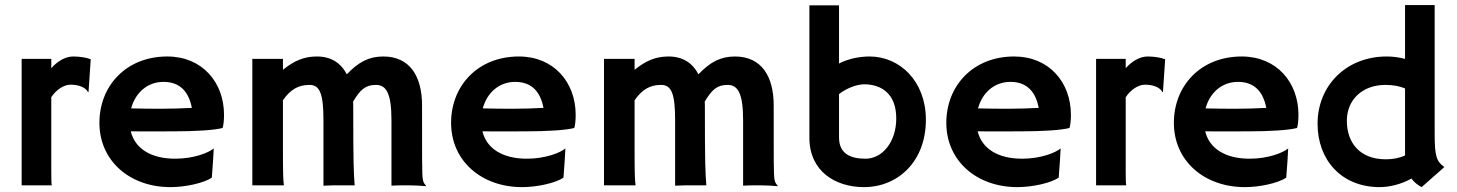

<svg xmlns="http://www.w3.org/2000/svg" viewBox="-20 -748 5880 775"><path d="M67.4 0H189C187.5 -8.3 187 -21.5 187 -54.7V-355.5C206.5 -385.7 237.8 -406.2 264.6 -406.2C294.4 -406.2 324.2 -397.5 335.4 -376L337.4 -377.4L346.2 -508.8C329.1 -515.6 301.8 -520 275.9 -520C242.7 -520 210.9 -500 187 -472.7V-510.3H67.4Z M381.3 -252C381.3 -98.6 503.9 7.3 668 7.3C728 7.3 802.2 -8.8 835 -30.8C839.4 -86.9 841.3 -117.2 842.8 -148.9C822.8 -131.8 762.7 -107.4 687.5 -107.4C588.9 -107.4 524.9 -148.4 507.8 -217.8C548.8 -217.3 633.8 -217.8 679.7 -217.8C770.5 -217.8 846.2 -222.7 878.4 -231.4C881.3 -239.3 884.3 -259.3 884.3 -284.2C884.3 -416 795.9 -520 655.3 -520C489.3 -520 381.3 -401.9 381.3 -252ZM509.3 -310.5C526.4 -373.5 574.7 -417.5 640.1 -417.5C710 -417.5 742.7 -373.5 754.4 -312.5C720.7 -310.5 666.5 -309.1 636.7 -309.1C607.4 -309.1 541 -309.1 509.3 -310.5Z M998.5 0H1126C1123 -21.5 1122.1 -48.3 1122.1 -141.1V-343.3C1152.8 -387.7 1185.1 -405.3 1229.5 -405.3C1271 -405.3 1285.6 -369.1 1285.6 -263.2V1.5C1320.3 -0.5 1343.3 0 1349.1 0H1411.6C1407.7 -50.8 1405.8 -83.5 1405.8 -322.3C1405.8 -327.6 1405.8 -333 1405.3 -337.9C1434.1 -386.2 1455.1 -405.3 1497.6 -405.3C1539.6 -405.3 1560.1 -370.1 1560.1 -262.7V1.5C1594.7 -0.5 1621.1 0 1627 0C1653.8 0 1684.1 2 1698.7 3.4L1699.7 1.5C1695.8 -3.4 1689 -8.3 1686.5 -24.9C1683.1 -48.8 1683.6 -111.8 1683.6 -322.3C1683.6 -440.9 1633.8 -520 1527.3 -520C1469.2 -520 1427.7 -498 1379.9 -448.2C1356.4 -493.2 1316.9 -520 1259.3 -520C1207 -520 1167.5 -502.9 1122.1 -466.3V-510.3H998.5Z M1800.8 -252C1800.8 -98.6 1923.3 7.3 2087.4 7.3C2147.5 7.3 2221.7 -8.8 2254.4 -30.8C2258.8 -86.9 2260.7 -117.2 2262.2 -148.9C2242.2 -131.8 2182.1 -107.4 2106.9 -107.4C2008.3 -107.4 1944.3 -148.4 1927.2 -217.8C1968.3 -217.3 2053.2 -217.8 2099.1 -217.8C2189.9 -217.8 2265.6 -222.7 2297.9 -231.4C2300.8 -239.3 2303.7 -259.3 2303.7 -284.2C2303.7 -416 2215.3 -520 2074.7 -520C1908.7 -520 1800.8 -401.9 1800.8 -252ZM1928.7 -310.5C1945.8 -373.5 1994.1 -417.5 2059.6 -417.5C2129.4 -417.5 2162.1 -373.5 2173.8 -312.5C2140.1 -310.5 2085.9 -309.1 2056.2 -309.1C2026.9 -309.1 1960.4 -309.1 1928.7 -310.5Z M2418 0H2545.4C2542.5 -21.5 2541.5 -48.3 2541.5 -141.1V-343.3C2572.3 -387.7 2604.5 -405.3 2648.9 -405.3C2690.4 -405.3 2705.1 -369.1 2705.1 -263.2V1.5C2739.7 -0.5 2762.7 0 2768.6 0H2831.1C2827.1 -50.8 2825.2 -83.5 2825.2 -322.3C2825.2 -327.6 2825.2 -333 2824.7 -337.9C2853.5 -386.2 2874.5 -405.3 2917 -405.3C2959 -405.3 2979.5 -370.1 2979.5 -262.7V1.5C3014.2 -0.5 3040.5 0 3046.4 0C3073.2 0 3103.5 2 3118.2 3.4L3119.1 1.5C3115.2 -3.4 3108.4 -8.3 3106 -24.9C3102.5 -48.8 3103 -111.8 3103 -322.3C3103 -440.9 3053.2 -520 2946.8 -520C2888.7 -520 2847.2 -498 2799.3 -448.2C2775.9 -493.2 2736.3 -520 2678.7 -520C2626.5 -520 2586.9 -502.9 2541.5 -466.3V-510.3H2418Z M3247.1 -191.9C3247.1 -56.2 3352.5 7.3 3467.3 7.3C3604 7.3 3717.3 -95.7 3717.3 -264.6C3717.3 -420.9 3611.3 -520 3490.2 -520C3451.7 -520 3405.3 -511.7 3366.7 -491.7V-726.6H3247.1ZM3366.7 -193.4V-368.2C3396.5 -392.1 3439.5 -407.7 3467.8 -407.7C3538.6 -407.7 3597.7 -369.1 3597.7 -270C3597.7 -175.3 3542 -107.4 3473.6 -107.4C3415.5 -107.4 3366.7 -125.5 3366.7 -193.4Z M3799.8 -252C3799.8 -98.6 3922.4 7.3 4086.4 7.3C4146.5 7.3 4220.7 -8.8 4253.4 -30.8C4257.8 -86.9 4259.8 -117.2 4261.2 -148.9C4241.2 -131.8 4181.2 -107.4 4106 -107.4C4007.3 -107.4 3943.4 -148.4 3926.3 -217.8C3967.3 -217.3 4052.2 -217.8 4098.1 -217.8C4189 -217.8 4264.6 -222.7 4296.9 -231.4C4299.8 -239.3 4302.7 -259.3 4302.7 -284.2C4302.7 -416 4214.4 -520 4073.7 -520C3907.7 -520 3799.8 -401.9 3799.8 -252ZM3927.7 -310.5C3944.8 -373.5 3993.2 -417.5 4058.6 -417.5C4128.4 -417.5 4161.1 -373.5 4172.9 -312.5C4139.2 -310.5 4085 -309.1 4055.2 -309.1C4025.9 -309.1 3959.5 -309.1 3927.7 -310.5Z M4404.3 0H4525.9C4524.4 -8.3 4523.9 -21.5 4523.9 -54.7V-355.5C4543.5 -385.7 4574.7 -406.2 4601.6 -406.2C4631.3 -406.2 4661.1 -397.5 4672.4 -376L4674.3 -377.4L4683.1 -508.8C4666 -515.6 4638.7 -520 4612.8 -520C4579.6 -520 4547.9 -500 4523.9 -472.7V-510.3H4404.3Z M4718.3 -252C4718.3 -98.6 4840.8 7.3 5004.9 7.3C5064.9 7.3 5139.2 -8.8 5171.9 -30.8C5176.3 -86.9 5178.2 -117.2 5179.7 -148.9C5159.7 -131.8 5099.6 -107.4 5024.4 -107.4C4925.8 -107.4 4861.8 -148.4 4844.7 -217.8C4885.7 -217.3 4970.7 -217.8 5016.6 -217.8C5107.4 -217.8 5183.1 -222.7 5215.3 -231.4C5218.3 -239.3 5221.2 -259.3 5221.2 -284.2C5221.2 -416 5132.8 -520 4992.2 -520C4826.2 -520 4718.3 -401.9 4718.3 -252ZM4846.2 -310.5C4863.3 -373.5 4911.6 -417.5 4977.1 -417.5C5046.9 -417.5 5079.6 -373.5 5091.3 -312.5C5057.6 -310.5 5003.4 -309.1 4973.6 -309.1C4944.3 -309.1 4877.9 -309.1 4846.2 -310.5Z M5298.3 -248.5C5298.3 -102.5 5394.5 7.3 5549.3 7.3C5584.5 7.3 5633.3 -2.4 5677.2 -27.3C5688 -12.7 5701.7 -1.5 5718.3 7.3L5810.1 -73.7C5778.3 -96.2 5771 -117.7 5771 -205.6V-727.5H5651.4V-510.3C5627.9 -516.6 5602.1 -520 5577.6 -520C5413.1 -520 5298.3 -401.9 5298.3 -248.5ZM5416.5 -260.7C5416.5 -345.2 5479 -405.3 5572.3 -405.3C5603 -405.3 5628.9 -400.4 5651.4 -391.1V-134.3V-120.6C5627.4 -109.4 5601.6 -105 5573.7 -105C5469.2 -105 5416.5 -171.4 5416.5 -260.7Z"/></svg>

Font: HammersmithOne
Style: Regular
Weight: 400
Designer: Nicole Fally
Foundry: Nicole Fally
Version: Version 1.003